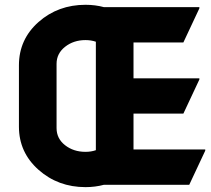

<svg xmlns="http://www.w3.org/2000/svg" viewBox="-20 -767 877 797"><path d="M765.6 0H411.6Q375 9.8 335 9.8Q221.2 9.8 140.1 -62Q58.6 -134.3 58.6 -241.2V-496.1Q58.6 -603.5 140.1 -675.8Q221.2 -747.1 335 -747.1Q375.5 -747.1 411.6 -737.3Q411.6 -737.3 807.6 -737.3V-732.4L741.2 -590.8H534.2V-441.9H807.6V-437L741.2 -295.4H534.2V-146.5H832V-141.6ZM377.9 -143.6V-593.8Q357.9 -600.6 335 -600.6Q285.6 -600.6 250.2 -572.8Q214.8 -544.9 214.8 -502V-235.4Q214.8 -191.9 250 -164.3Q285.2 -136.7 335 -136.7Q358.4 -136.7 377.9 -143.6Z"/></svg>

Font: Nova Round
Style: Bold
Weight: 700
Designer: Wojciech Kalinowski "wmk69" (wmk69@o2.pl)
Foundry: Wojciech Kalinowski "wmk69" (wmk69@o2.pl)
Version: Version 3.1.0; 2021-05-23